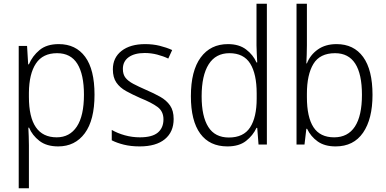

<svg xmlns="http://www.w3.org/2000/svg" viewBox="-20 -780 2082 1036"><path d="M297 -542Q389 -542 439.5 -473.5Q490 -405 490 -269Q490 -132 437.5 -61Q385 10 294 10Q231 10 192.5 -20Q154 -50 137 -91H133Q134 -69 135 -44Q136 -19 136 4V236H81V-532H126L132 -433H136Q155 -478 193.5 -510Q232 -542 297 -542ZM288 -493Q211 -493 174 -437.5Q137 -382 136 -280V-257Q136 -39 286 -39Q356 -39 394.5 -97Q433 -155 433 -269Q433 -378 397.5 -435.5Q362 -493 288 -493Z M917 -138Q917 -68 869.5 -29Q822 10 734 10Q686 10 648 0.5Q610 -9 583 -23V-79Q614 -61 653.5 -50Q693 -39 735 -39Q801 -39 831.5 -64.5Q862 -90 862 -136Q862 -179 830.5 -202.5Q799 -226 737 -251Q694 -270 660.5 -288.5Q627 -307 608 -334.5Q589 -362 589 -406Q589 -469 636 -505.5Q683 -542 763 -542Q805 -542 841.5 -533Q878 -524 909 -510L888 -464Q861 -477 828 -485.5Q795 -494 761 -494Q706 -494 674.5 -471.5Q643 -449 643 -408Q643 -378 657.5 -360Q672 -342 699.5 -327.5Q727 -313 768 -295Q810 -277 844 -258Q878 -239 897.5 -211Q917 -183 917 -138Z M1207 10Q1111 10 1060.5 -59Q1010 -128 1010 -261Q1010 -398 1063 -470Q1116 -542 1210 -542Q1270 -542 1308 -513Q1346 -484 1364 -443H1368Q1367 -466 1365.5 -490.5Q1364 -515 1364 -535V-760H1420V0H1375L1368 -90H1364Q1345 -49 1307.5 -19.5Q1270 10 1207 10ZM1215 -38Q1294 -38 1329.5 -92.5Q1365 -147 1365 -248V-276Q1365 -381 1330 -437Q1295 -493 1218 -493Q1144 -493 1106 -433Q1068 -373 1068 -260Q1068 -152 1104 -95Q1140 -38 1215 -38Z M1636 -536Q1636 -512 1635 -484.5Q1634 -457 1633 -438H1636Q1654 -484 1695 -513Q1736 -542 1796 -542Q1889 -542 1939.5 -472.5Q1990 -403 1990 -268Q1990 -138 1939 -64Q1888 10 1791 10Q1732 10 1694.5 -16.5Q1657 -43 1637 -85H1633L1623 0H1580V-760H1636ZM1788 -493Q1706 -493 1671 -435Q1636 -377 1636 -274V-256Q1636 -148 1671.5 -93.5Q1707 -39 1783 -39Q1857 -39 1895 -97Q1933 -155 1933 -268Q1933 -493 1788 -493Z"/></svg>

Font: Noto Sans Arabic SemCond Light
Style: Regular
Weight: 300
Width: 4
Designer: Monotype Design Team, Nadine Chahine, Nizar Qandah and Khaled Hosny
Foundry: Monotype Imaging Inc.
Version: Version 2.012; ttfautohint (v1.8.4.7-5d5b)